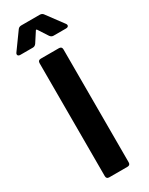

<svg xmlns="http://www.w3.org/2000/svg" viewBox="-249 -939 763 981"><g transform="rotate(-30 132.0 -448.5)"><path d="M61 -17V-683Q61 -700 78 -700H185Q202 -700 202 -683V-17Q202 0 185 0H78Q61 0 61 -17ZM-18 -780Q-18 -785 -14 -790L56 -887Q63 -897 77 -897H185Q199 -897 206 -887L278 -790Q282 -785 282 -780Q282 -775 278 -772Q274 -769 267 -769H193Q181 -769 173 -780L136 -837Q134 -840 131.5 -840Q129 -840 128 -837L91 -780Q83 -769 71 -769H-3Q-10 -769 -14 -772Q-18 -775 -18 -780Z"/></g></svg>

Font: Barlow
Style: Bold
Weight: 700
Designer: Jeremy Tribby
Foundry: Jeremy Tribby
Version: Version 1.101 August 23, 2024